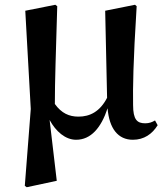

<svg xmlns="http://www.w3.org/2000/svg" viewBox="-20 -570 692 805"><path d="M299 16C361 16 404 -34 431 -116C438 -31 475 16 537 16C584 16 618 -8 641 -45L630 -65C618 -58 606 -53 589 -53C555 -53 538 -68 538 -130C537 -203 538 -305 553 -544L546 -550L421 -525L429 -160C399 -102 357 -81 309 -81C270 -81 238 -95 210 -134C210 -233 214 -334 220 -544L212 -550L86 -525L109 -113L84 209L92 215L218 188L188 -67C214 -19 254 16 299 16Z"/></svg>

Font: Noto Serif JP
Style: Bold
Weight: 700
Designer: Ryoko NISHIZUKA 西塚涼子 (kana & ideographs); Frank Grießhammer (Latin, Greek & Cyrillic); Wenlong ZHANG 张文龙 (bopomofo); San
Foundry: Adobe
Version: Version 2.001;hotconv 1.1.0;makeotfexe 2.6.0